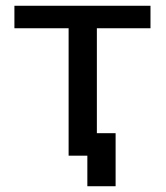

<svg xmlns="http://www.w3.org/2000/svg" viewBox="-20 -540 576 666"><path d="M502 -442H316V-78H381V106H283V0H218V-442H30V-520H502Z"/></svg>

Font: Non Bureau
Style: Regular
Weight: 400
Designer: Jona Saucedo
Foundry: Non Foundry
Version: Version 1.000; ttfautohint (v1.8.4)